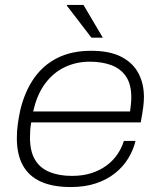

<svg xmlns="http://www.w3.org/2000/svg" viewBox="-20 -743 646 775"><path d="M265 12Q193 12 144.5 -10Q96 -32 72 -76Q48 -120 48 -185Q48 -215 52 -243.5Q56 -272 62 -299Q80 -374 117.5 -427.5Q155 -481 212.5 -509.5Q270 -538 348 -538Q423 -538 470 -513.5Q517 -489 539 -447Q561 -405 561 -351Q561 -333 558 -309.5Q555 -286 548 -249H106Q103 -232 102 -217Q101 -202 101 -188Q101 -132 121.5 -98Q142 -64 180.5 -48.5Q219 -33 270 -33Q314 -33 348.5 -44Q383 -55 409.5 -74.5Q436 -94 453.5 -119.5Q471 -145 480 -174H527Q518 -137 497.5 -103.5Q477 -70 444.5 -44Q412 -18 367.5 -3Q323 12 265 12ZM114 -293H505Q507 -309 508.5 -323Q510 -337 510 -350Q510 -403 488.5 -434.5Q467 -466 429.5 -480Q392 -494 342 -494Q288 -494 241.5 -472Q195 -450 162 -405.5Q129 -361 114 -293ZM349 -591 250 -720 251 -723H317L395 -591Z"/></svg>

Font: Archivo SemiExpanded Thin
Style: Italic
Weight: 250
Width: 6
Italic angle: -10°
Designer: Hector Gatti
Foundry: Omnibus-Type
Version: Version 2.001